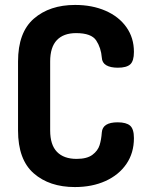

<svg xmlns="http://www.w3.org/2000/svg" viewBox="-20 -751 590 777"><path d="M288 -617Q237 -617 210 -588.5Q183 -560 183 -502V-223Q183 -165 210.5 -136.5Q238 -108 290 -108Q332 -108 354 -124.5Q376 -141 383 -163.5Q390 -186 392 -215Q395 -256 456 -256Q491 -256 506.5 -242.5Q522 -229 522 -192Q522 -132 491.5 -87.5Q461 -43 407 -18.5Q353 6 283 6Q180 6 116.5 -49.5Q53 -105 53 -223V-502Q53 -620 117 -675.5Q181 -731 284 -731Q353 -731 407 -707.5Q461 -684 491.5 -641Q522 -598 522 -541Q522 -504 507 -490.5Q492 -477 457 -477Q427 -477 410 -487Q393 -497 392 -518Q389 -557 369.5 -587Q350 -617 288 -617Z"/></svg>

Font: Dosis
Style: Regular
Weight: 400
Designer: Edgar Tolentino, Pablo Impallari, Igino Marini
Foundry: Edgar Tolentino, Pablo Impallari, Igino Marini
Version: Version 1.007;Glyphs 3.1.1 (3134)